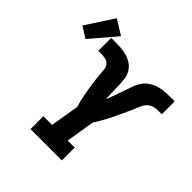

<svg xmlns="http://www.w3.org/2000/svg" viewBox="-321 -1002 1161 1161"><g transform="rotate(45 259.5 -421.5)"><path d="M121 0V-110H195L226 -294Q220 -312 215.5 -331Q211 -350 207 -369.5Q203 -389 200 -408.5Q197 -428 194 -447.5Q191 -467 188.5 -486.5Q186 -506 184 -526Q182 -546 181 -566.5Q180 -587 168 -602Q156 -617 136 -621Q116 -625 96 -625Q91 -625 86 -625Q81 -625 76 -625V-735Q80 -735 84 -735Q88 -735 92 -735Q121 -735 149.5 -734Q178 -733 204.5 -726Q231 -719 253.5 -704.5Q276 -690 290 -667Q304 -644 307.5 -617Q311 -590 311.5 -561.5Q312 -533 313 -505Q314 -477 315 -450Q326 -476 335.5 -502.5Q345 -529 354.5 -556Q364 -583 373 -610.5Q382 -638 397.5 -662Q413 -686 438 -702.5Q463 -719 490.5 -726Q518 -733 545.5 -734Q573 -735 600 -735Q605 -735 609.5 -735Q614 -735 619 -735V-625Q617 -625 614.5 -625Q612 -625 610 -625Q595 -625 580 -624.5Q565 -624 549.5 -619.5Q534 -615 521.5 -604.5Q509 -594 501 -579.5Q493 -565 487.5 -550.5Q482 -536 475.5 -521.5Q469 -507 462.5 -492.5Q456 -478 449 -463.5Q442 -449 435.5 -434.5Q429 -420 422 -406Q415 -392 407.5 -377.5Q400 -363 392 -349Q384 -335 376 -321Q368 -307 359 -294L329 -110H389V0ZM-29 -620 -100 -665 16 -843 111 -784Z"/></g></svg>

Font: Iosevka Etoile XBdObl
Style: Regular
Weight: 800
Italic angle: -9°
Designer: Belleve Invis
Foundry: Belleve Invis
Version: Version 15.5.2; ttfautohint (v1.8.4)